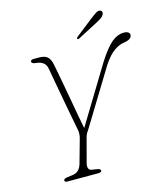

<svg xmlns="http://www.w3.org/2000/svg" viewBox="-125 -960 921 1057"><g transform="rotate(-15 336.0 -431.5)"><path d="M322.5 -10Q322.5 0 301 0H126Q112 0 112 -10Q112 -20 133.5 -23L164 -27Q203.5 -31.5 216.5 -76L253.5 -208Q261.5 -234 257 -258.5Q253 -279 245.8 -317Q238.5 -355 230 -401Q221.5 -447 213.2 -492.5Q205 -538 198.2 -574.5Q191.5 -611 188.5 -629Q180 -670.5 129.5 -675Q105.5 -677 104.5 -689Q104 -693.5 109.2 -696.8Q114.5 -700 122 -700H154Q184 -700 199.8 -687Q215.5 -674 222 -643Q226 -624.5 232.5 -589.2Q239 -554 247.2 -509.5Q255.5 -465 263.8 -418.2Q272 -371.5 279.5 -330.2Q287 -289 293 -260.5L490 -584.5Q537 -658 570.5 -684.8Q604 -711.5 637.5 -711.5Q656 -711.5 664 -705.2Q672 -699 672 -691.5Q672 -678 660.2 -669.5Q648.5 -661 620 -657Q598.5 -654 569.2 -634.2Q540 -614.5 506 -564L317 -254.5Q307.5 -240.5 302 -231.2Q296.5 -222 293.5 -211.5L256.5 -73Q251.5 -55 255 -42.8Q258.5 -30.5 274 -28L305 -23Q322.5 -20 322.5 -10ZM489.5 -835Q509 -850 521.8 -858Q534.5 -866 545.5 -862Q553.5 -858.5 555 -851Q556.5 -843.5 551 -835.5Q546 -826 534.8 -818.8Q523.5 -811.5 509 -804L393.5 -743.5Q386 -739.5 383 -744.5Q381 -747 383.5 -750.2Q386 -753.5 389.5 -756.5Z"/></g></svg>

Font: Fraunces 9pt Soft Thin
Style: Italic
Weight: 100
Italic angle: -16°
Version: Version 1.000;[b76b70a41]